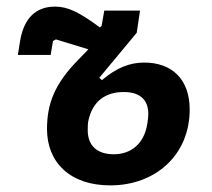

<svg xmlns="http://www.w3.org/2000/svg" viewBox="-20 -548 640 580"><path d="M313 12C451 12 553 -81 553 -217C553 -310 498 -359 416 -359C371 -359 332 -343 288 -306L280 -313L393 -449L403 -516H295L287 -470L282 -465C218 -512 185 -528 146 -528C90 -528 53 -495 41 -426L34 -382H133L140 -424L149 -429L247 -399L217 -368C145 -295 122 -235 122 -158C122 -59 190 12 313 12ZM324 -82C272 -82 245 -109 245 -155C245 -167 245 -176 248 -188C260 -237 293 -270 354 -270C401 -270 428 -248 428 -204C428 -195 427 -187 425 -174C415 -111 373 -82 324 -82Z"/></svg>

Font: IBM Plex Mono SmBld
Style: Italic
Weight: 600
Italic angle: -9.5°
Monospace: yes
Designer: Mike Abbink, Paul van der Laan, Pieter van Rosmalen
Foundry: Bold Monday
Version: Version 2.004